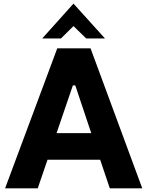

<svg xmlns="http://www.w3.org/2000/svg" viewBox="-20 -1031 807 1051"><path d="M382.3 -888.2 313.5 -820.3H210.9L382.3 -1011.2L554.7 -820.3H452.1ZM581.1 0 528.3 -156.7H240.2L186.5 0H7.8L293.5 -766.6H475.6L758.8 0ZM289.6 -302.2H479.5L392.1 -563.5H378.9Z"/></svg>

Font: Acari Sans Neue Black
Style: Regular
Weight: 900
Designer: Alfredo Marco Pradil
Foundry: Alfredo Marco Pradil
Version: Version 1.045;June 16, 2019;FontCreator 11.5.0.2425 64-bit; 